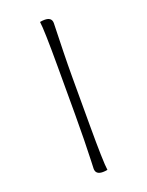

<svg xmlns="http://www.w3.org/2000/svg" viewBox="-178 -823 891 1160"><g transform="rotate(-20 267.5 -243.5)"><path d="M237 -136V-444Q237 -680 229 -733Q245 -736 259 -736Q305 -736 305 -698Q305 -694 303.5 -644.5Q302 -595 300 -513.5Q298 -432 298 -351V-43Q298 193 306 246Q290 249 276 249Q230 249 230 211Q230 207 232 157.5Q234 108 235.5 26.5Q237 -55 237 -136Z"/></g></svg>

Font: Overlock SC
Style: Regular
Weight: 400
Designer: Dario Muhafara
Foundry: Dario Manuel Muhafara
Version: Version 1.001